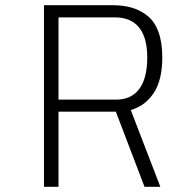

<svg xmlns="http://www.w3.org/2000/svg" viewBox="-20 -720 750 740"><path d="M537 0 426.5 -289.5H205.5V0H149.5V-700H412Q456 -700 489.5 -690Q523 -680 550 -657.8Q577 -635.5 591.2 -595.5Q605.5 -555.5 605.5 -499Q605.5 -411 572.2 -361.2Q539 -311.5 484 -296L598 0ZM205.5 -653V-336H427.5Q486 -336 516.8 -377.2Q547.5 -418.5 547.5 -498.5Q547.5 -575.5 515.8 -614.2Q484 -653 423 -653Z"/></svg>

Font: League Mono UltraLight
Style: Regular
Weight: 200
Width: 6
Designer: Tyler Finck
Foundry: The League of Moveable Type / Tyler Finck
Version: Version 2.210